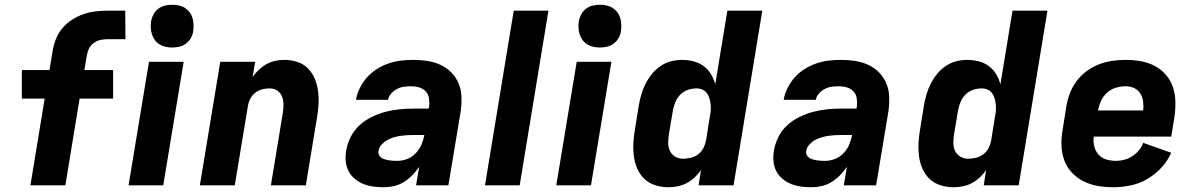

<svg xmlns="http://www.w3.org/2000/svg" viewBox="-20 -780 5040 808"><path d="M108 0 168 -365H72V-485H188L202 -568Q206 -593 216 -617.5Q226 -642 243.5 -662.5Q261 -683 284 -697.5Q307 -712 331.5 -720.5Q356 -729 381 -732Q406 -735 431 -735H507L508 -615H432Q418 -615 403 -612Q388 -609 375 -599.5Q362 -590 355 -576.5Q348 -563 346 -549L335 -485H456V-365H315L255 0Z M521 0 607 -520H753L667 0ZM705 -580Q691 -580 677 -583Q663 -586 651 -593.5Q639 -601 631.5 -611.5Q624 -622 619.5 -635.5Q615 -649 614.5 -663Q614 -677 616 -692Q619 -707 626.5 -720.5Q634 -734 646.5 -743.5Q659 -753 674.5 -756.5Q690 -760 705 -760Q719 -760 733 -757Q747 -754 758.5 -746.5Q770 -739 778 -728.5Q786 -718 790 -704.5Q794 -691 794.5 -677Q795 -663 793 -648Q791 -633 783 -619.5Q775 -606 762.5 -596.5Q750 -587 735 -583.5Q720 -580 705 -580Z M821 0 907 -520H1054L1043 -456Q1055 -473 1070 -487Q1085 -501 1102.5 -510.5Q1120 -520 1139 -524Q1158 -528 1176 -528Q1205 -528 1231 -519.5Q1257 -511 1275.5 -492.5Q1294 -474 1304.5 -449Q1315 -424 1318.5 -397Q1322 -370 1320.5 -341.5Q1319 -313 1314 -285L1267 0H1120L1170 -304Q1173 -322 1173 -340Q1173 -358 1167 -373.5Q1161 -389 1147 -398.5Q1133 -408 1115 -408Q1099 -408 1083 -404Q1067 -400 1053.5 -389Q1040 -378 1032.5 -363Q1025 -348 1023 -332L968 0Z M1595 8Q1572 8 1550 5Q1528 2 1508.5 -6Q1489 -14 1472.5 -28Q1456 -42 1446.5 -60.5Q1437 -79 1435 -101.5Q1433 -124 1437 -147Q1442 -176 1456 -204Q1470 -232 1493 -253Q1516 -274 1545 -288Q1574 -302 1602.5 -309.5Q1631 -317 1660.5 -320Q1690 -323 1719 -323H1784L1786 -331Q1788 -348 1785.5 -365.5Q1783 -383 1772 -395Q1761 -407 1744.5 -412Q1728 -417 1710 -417Q1695 -417 1680 -415Q1665 -413 1651.5 -406Q1638 -399 1627 -387Q1616 -375 1613 -360H1478Q1482 -385 1494.5 -410Q1507 -435 1525 -455Q1543 -475 1567 -490Q1591 -505 1616.5 -513.5Q1642 -522 1667.5 -525Q1693 -528 1719 -528Q1749 -528 1778.5 -523.5Q1808 -519 1834 -507Q1860 -495 1879.5 -475Q1899 -455 1910 -429Q1921 -403 1922 -373Q1923 -343 1919 -313L1867 0H1731L1744 -78Q1731 -59 1715 -42.5Q1699 -26 1679.5 -14Q1660 -2 1638 3Q1616 8 1595 8ZM1651 -103Q1672 -103 1692.5 -110.5Q1713 -118 1729 -134.5Q1745 -151 1753.5 -171Q1762 -191 1766 -212H1720Q1706 -212 1691.5 -211Q1677 -210 1663.5 -208Q1650 -206 1635.5 -201.5Q1621 -197 1608.5 -190Q1596 -183 1585.5 -171Q1575 -159 1573 -145Q1571 -137 1574.5 -129Q1578 -121 1584.5 -116.5Q1591 -112 1599 -109.5Q1607 -107 1616 -105.5Q1625 -104 1634 -103.5Q1643 -103 1651 -103Z M2021 0 2142 -735H2288L2167 0Z M2321 0 2407 -520H2553L2467 0ZM2505 -580Q2491 -580 2477 -583Q2463 -586 2451 -593.5Q2439 -601 2431.5 -611.5Q2424 -622 2419.5 -635.5Q2415 -649 2414.5 -663Q2414 -677 2416 -692Q2419 -707 2426.5 -720.5Q2434 -734 2446.5 -743.5Q2459 -753 2474.5 -756.5Q2490 -760 2505 -760Q2519 -760 2533 -757Q2547 -754 2558.5 -746.5Q2570 -739 2578 -728.5Q2586 -718 2590 -704.5Q2594 -691 2594.5 -677Q2595 -663 2593 -648Q2591 -633 2583 -619.5Q2575 -606 2562.5 -596.5Q2550 -587 2535 -583.5Q2520 -580 2505 -580Z M2793 8Q2764 8 2737.5 -0.5Q2711 -9 2692 -27Q2673 -45 2662 -70Q2651 -95 2647.5 -122.5Q2644 -150 2645.5 -178.5Q2647 -207 2652 -235L2668 -335Q2672 -358 2678.5 -381Q2685 -404 2696 -426Q2707 -448 2722.5 -467.5Q2738 -487 2759 -501.5Q2780 -516 2803.5 -522Q2827 -528 2850 -528Q2875 -528 2898.5 -522Q2922 -516 2941 -502Q2960 -488 2972 -468Q2984 -448 2990 -425L3041 -735H3188L3067 0H2920L2930 -65Q2919 -48 2903.5 -33.5Q2888 -19 2870 -9.5Q2852 0 2832 4Q2812 8 2793 8ZM2854 -112Q2870 -112 2887 -116Q2904 -120 2918 -130.5Q2932 -141 2940 -156.5Q2948 -172 2951 -188L2967 -288Q2970 -301 2971 -314.5Q2972 -328 2970.5 -341Q2969 -354 2965.5 -366Q2962 -378 2955 -388Q2948 -398 2936 -403Q2924 -408 2911 -408Q2893 -408 2875 -402Q2857 -396 2843.5 -382.5Q2830 -369 2822.5 -351Q2815 -333 2812 -316L2795 -216Q2792 -197 2792 -179Q2792 -161 2799 -145.5Q2806 -130 2821 -121Q2836 -112 2854 -112Z M3395 8Q3372 8 3350 5Q3328 2 3308.5 -6Q3289 -14 3272.5 -28Q3256 -42 3246.5 -60.5Q3237 -79 3235 -101.5Q3233 -124 3237 -147Q3242 -176 3256 -204Q3270 -232 3293 -253Q3316 -274 3345 -288Q3374 -302 3402.5 -309.5Q3431 -317 3460.5 -320Q3490 -323 3519 -323H3584L3586 -331Q3588 -348 3585.5 -365.5Q3583 -383 3572 -395Q3561 -407 3544.5 -412Q3528 -417 3510 -417Q3495 -417 3480 -415Q3465 -413 3451.5 -406Q3438 -399 3427 -387Q3416 -375 3413 -360H3278Q3282 -385 3294.5 -410Q3307 -435 3325 -455Q3343 -475 3367 -490Q3391 -505 3416.5 -513.5Q3442 -522 3467.5 -525Q3493 -528 3519 -528Q3549 -528 3578.5 -523.5Q3608 -519 3634 -507Q3660 -495 3679.5 -475Q3699 -455 3710 -429Q3721 -403 3722 -373Q3723 -343 3719 -313L3667 0H3531L3544 -78Q3531 -59 3515 -42.5Q3499 -26 3479.5 -14Q3460 -2 3438 3Q3416 8 3395 8ZM3451 -103Q3472 -103 3492.5 -110.5Q3513 -118 3529 -134.5Q3545 -151 3553.5 -171Q3562 -191 3566 -212H3520Q3506 -212 3491.5 -211Q3477 -210 3463.5 -208Q3450 -206 3435.5 -201.5Q3421 -197 3408.5 -190Q3396 -183 3385.5 -171Q3375 -159 3373 -145Q3371 -137 3374.5 -129Q3378 -121 3384.5 -116.5Q3391 -112 3399 -109.5Q3407 -107 3416 -105.5Q3425 -104 3434 -103.5Q3443 -103 3451 -103Z M3993 8Q3964 8 3937.5 -0.5Q3911 -9 3892 -27Q3873 -45 3862 -70Q3851 -95 3847.5 -122.5Q3844 -150 3845.5 -178.5Q3847 -207 3852 -235L3868 -335Q3872 -358 3878.5 -381Q3885 -404 3896 -426Q3907 -448 3922.5 -467.5Q3938 -487 3959 -501.5Q3980 -516 4003.5 -522Q4027 -528 4050 -528Q4075 -528 4098.5 -522Q4122 -516 4141 -502Q4160 -488 4172 -468Q4184 -448 4190 -425L4241 -735H4388L4267 0H4120L4130 -65Q4119 -48 4103.5 -33.5Q4088 -19 4070 -9.5Q4052 0 4032 4Q4012 8 3993 8ZM4054 -112Q4070 -112 4087 -116Q4104 -120 4118 -130.5Q4132 -141 4140 -156.5Q4148 -172 4151 -188L4167 -288Q4170 -301 4171 -314.5Q4172 -328 4170.5 -341Q4169 -354 4165.5 -366Q4162 -378 4155 -388Q4148 -398 4136 -403Q4124 -408 4111 -408Q4093 -408 4075 -402Q4057 -396 4043.5 -382.5Q4030 -369 4022.5 -351Q4015 -333 4012 -316L3995 -216Q3992 -197 3992 -179Q3992 -161 3999 -145.5Q4006 -130 4021 -121Q4036 -112 4054 -112Z M4666 8Q4632 8 4600 2.5Q4568 -3 4540 -17Q4512 -31 4490.5 -54Q4469 -77 4458.5 -106.5Q4448 -136 4447 -169Q4446 -202 4452 -235L4468 -335Q4473 -363 4483.5 -390Q4494 -417 4512 -440.5Q4530 -464 4554 -481.5Q4578 -499 4605.5 -509.5Q4633 -520 4661 -524Q4689 -528 4716 -528Q4749 -528 4780.5 -522.5Q4812 -517 4839.5 -502.5Q4867 -488 4887 -464.5Q4907 -441 4916.5 -412Q4926 -383 4926.5 -350.5Q4927 -318 4922 -285L4909 -205H4583Q4580 -184 4585 -164Q4590 -144 4603 -129.5Q4616 -115 4635.5 -109Q4655 -103 4676 -103Q4693 -103 4710.5 -107.5Q4728 -112 4744 -122Q4760 -132 4772.5 -147Q4785 -162 4791 -179L4909 -137Q4894 -103 4867 -74Q4840 -45 4807 -26Q4774 -7 4737.5 0.5Q4701 8 4666 8ZM4791 -315Q4793 -335 4790.5 -353.5Q4788 -372 4778.5 -387Q4769 -402 4752.5 -409.5Q4736 -417 4717 -417Q4697 -417 4676.5 -411Q4656 -405 4639.5 -390.5Q4623 -376 4614 -356.5Q4605 -337 4601 -317V-315Z"/></svg>

Font: Iosevka Aile Heavy
Style: Italic
Weight: 900
Italic angle: -9°
Designer: Belleve Invis
Foundry: Belleve Invis
Version: Version 31.1.0; ttfautohint (v1.8.4)